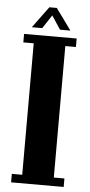

<svg xmlns="http://www.w3.org/2000/svg" viewBox="-57 -869 424 902"><g transform="rotate(5 154.5 -417.5)"><path d="M31 0V-40H80V-660H31V-700H279V-660H229V-40H279V0ZM64.5 -734.5 138.5 -835H173.5L246.5 -734.5H197.5L155.5 -798L113.5 -734.5Z"/></g></svg>

Font: Imbue Thin 10pt Black
Style: Regular
Weight: 900
Version: Version 1.102